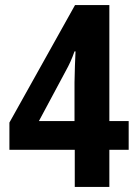

<svg xmlns="http://www.w3.org/2000/svg" viewBox="-20 -735 540 755"><path d="M486 -146V-259H410V-715H275L17 -253V-146H274V0H410V-146ZM273 -411V-259H133L238 -455C252 -480 263 -504 273 -533H277C276 -518 273 -438 273 -411Z"/></svg>

Font: Noto Sans Myanmar Condensed
Style: Bold
Weight: 700
Width: 3
Designer: Monotype Design Team
Foundry: Monotype Imaging Inc.
Version: Version 2.107